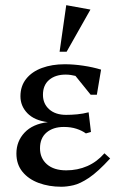

<svg xmlns="http://www.w3.org/2000/svg" viewBox="-20 -710 451 742"><path d="M216.9 11.7Q169.3 11.7 129.7 -2.9Q90.2 -17.5 66.8 -46.2Q43.4 -74.8 43.4 -116.7Q43.4 -163.9 74.8 -197.4Q106.2 -230.9 164.8 -237.9Q112.8 -244.6 85.9 -272.4Q59 -300.3 59 -337.9Q59 -377.6 81.3 -405.4Q103.5 -433.2 142.2 -447.4Q180.9 -461.7 230 -461.7Q264.7 -461.7 301.9 -456.1Q339.2 -450.6 370.6 -440.9L354.3 -344H330.3L271.6 -416.7Q263.9 -418.7 254 -420.2Q244.2 -421.7 233.7 -421.7Q194.3 -421.7 170.2 -401.5Q146 -381.2 146 -343.6Q146 -309.2 170 -287.7Q194 -266.1 235.6 -266.1Q255.8 -266.1 278.4 -268.2Q300.9 -270.4 322.5 -276L331.5 -200L311.9 -194.4Q296.9 -205.4 275.3 -212.4Q253.7 -219.4 226.9 -219.4Q185.2 -219.4 159.9 -197.9Q134.6 -176.4 134.6 -136.9Q134.6 -98.6 161.4 -75.1Q188.2 -51.7 235.9 -51.7Q280 -51.7 317.5 -68.2Q355 -84.7 383.6 -117.6L405.7 -97.6Q358.4 -46 324 -22.9Q289.5 0.1 263.7 5.9Q237.9 11.7 216.9 11.7ZM210.3 -510.1 236 -690 329.5 -673 237.5 -510.1Z"/></svg>

Font: Ancizar Serif Light
Style: Regular
Weight: 300
Designer: Cesar Puertas, Viviana Monsalve, Julian Moncada, Julian Prieto, Jose Castro, Felipe Aragon, Mariel Hernandez, Sara Alarc
Version: Version 8.100